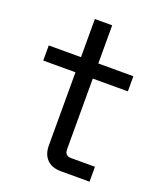

<svg xmlns="http://www.w3.org/2000/svg" viewBox="-126 -743 688 823"><g transform="rotate(20 218.0 -331.5)"><path d="M251 0Q209 0 186.5 -23Q164 -46 164 -86V-420H17V-489H164V-663H243V-489H403V-420H243V-98Q243 -68 272 -68H381V0Z"/></g></svg>

Font: Space Grotesk Frontify
Style: Regular
Weight: 400
Designer: Florian Karsten
Version: Version 2.000